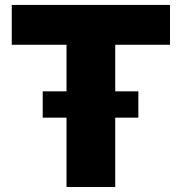

<svg xmlns="http://www.w3.org/2000/svg" viewBox="-20 -747 726 767"><path d="M440.3 0H245.7V-277H150.6V-382.1H245.7V-568.2H27V-727.3H659.1V-568.2H440.3V-382.1H532.7V-277H440.3Z"/></svg>

Font: Linik Sans Black
Style: Regular
Weight: 900
Designer: Fonts by Rasmus Andersson / Changes by Cristiano Sobral with parts from Marc Monis
Foundry: rsms
Version: Version 3.020; ttfautohint (v1.6)